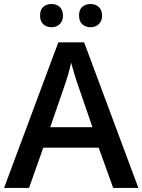

<svg xmlns="http://www.w3.org/2000/svg" viewBox="-20 -925 701 945"><path d="M537.1 0 465.8 -198.2H192.9L123 0H0L267.1 -716.8H394L661.1 0ZM435.1 -298.8 368.2 -493.2Q360.8 -512.7 347.9 -554.7Q335 -596.7 330.1 -616.2Q316.9 -556.2 291.5 -484.9L227.1 -298.8ZM177.2 -848.1Q177.2 -878.4 193.6 -891.8Q210 -905.3 233.4 -905.3Q259.3 -905.3 274.7 -890.1Q290 -875 290 -848.1Q290 -822.3 274.4 -806.6Q258.8 -791 233.4 -791Q210 -791 193.6 -805.2Q177.2 -819.3 177.2 -848.1ZM369.1 -848.1Q369.1 -878.4 385.5 -891.8Q401.9 -905.3 425.3 -905.3Q451.2 -905.3 466.8 -890.1Q482.4 -875 482.4 -848.1Q482.4 -821.8 466.3 -806.4Q450.2 -791 425.3 -791Q401.9 -791 385.5 -805.2Q369.1 -819.3 369.1 -848.1Z"/></svg>

Font: CAA NEO Sans SemiBold
Style: Regular
Weight: 600
Version: Version 1.10